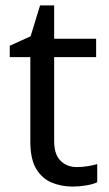

<svg xmlns="http://www.w3.org/2000/svg" viewBox="-20 -679 401 709"><path d="M264 -62Q284 -62 305 -65.5Q326 -69 339 -73V-6Q325 1 299 5.5Q273 10 249 10Q207 10 171.5 -4.5Q136 -19 114 -55Q92 -91 92 -156V-468H16V-510L93 -545L128 -659H180V-536H335V-468H180V-158Q180 -109 203.5 -85.5Q227 -62 264 -62Z"/></svg>

Font: ukannada25
Style: Book
Weight: 400
Designer: Jelle Bosma - Monotype Design Team
Foundry: Monotype Imaging Inc.
Version: Version 2.003